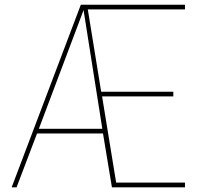

<svg xmlns="http://www.w3.org/2000/svg" viewBox="-20 -800 860 820"><path d="M325.2 -779.8H770V-759.8H355L412.1 -408.2H720.2V-388.2H416L476.1 -20H770V0H458L419.9 -230H138.2L50.8 0H29.8ZM336.9 -756.8 146 -250H417Z"/></svg>

Font: Cooper Hewitt
Style: Thin
Weight: 701
Designer: Village Type and Design LLC
Foundry: Cooper Hewitt Smithsonian Design Museum
Version: 1.000